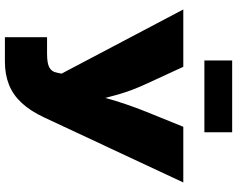

<svg xmlns="http://www.w3.org/2000/svg" viewBox="-112 -855 967 783"><g transform="rotate(90 371.5 -463.5)"><path d="M131.8 0V-171.9H199.2Q238.3 -171.9 255.1 -181.2Q272 -190.4 275.9 -210.4L280.3 -231L18.6 -727.5H252.4L321.3 -578.1Q348.1 -520.5 364.3 -465.3Q380.4 -410.2 389.9 -362.5Q399.4 -314.9 405.3 -279.8H345.7Q358.4 -331.5 379.6 -410.4Q400.9 -489.3 436.5 -578.1L497.1 -727.5H724.1L458.5 -159.2Q432.6 -104 399.9 -68.6Q367.2 -33.2 325.4 -16.6Q283.7 0 231 0ZM519.5 -926.8V-813.5H226.6V-926.8Z"/></g></svg>

Font: Inter 17pt Black
Style: Regular
Weight: 900
Version: Version 4.001;git-66647c0bb